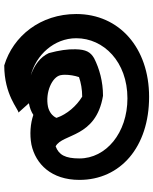

<svg xmlns="http://www.w3.org/2000/svg" viewBox="71 -785 722 904"><g transform="rotate(90 432.0 -333.0)"><path d="M535 -238C527 -219 508 -204 483 -198C414 -184 342 -218 334 -257C333 -263 332 -270 332 -276C332 -300 336 -323 343 -344C369 -353 401 -359 435 -359C479 -332 518 -288 535 -238ZM431 -457C364 -457 303 -440 254 -415C225 -398 213 -377 212 -327C211 -291 217 -250 230 -202C248 -162 287 -133 335 -117C240 -141 160 -226 160 -331C160 -460 271 -572 443 -572C606 -572 726 -471 726 -346C726 -279 709 -249 669 -234C608 -266 630 -424 431 -457ZM466 -108C488 -112 506 -119 521 -129C562 -115 613 -111 661 -120C753 -140 827 -214 827 -346C827 -539 672 -674 436 -674C206 -674 46 -534 46 -331C46 -163 149 -34 288 8C427 8 494 -59 510 -59Z"/></g></svg>

Font: Bluebird
Style: Ext
Weight: 400
Designer: Jasper
Foundry: Cannot Into Space Fonts
Version: Version 0.98